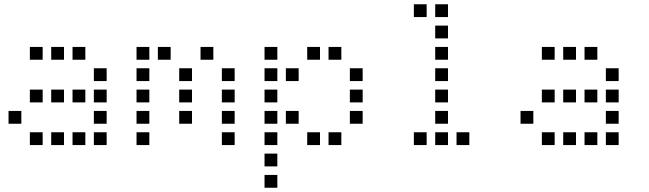

<svg xmlns="http://www.w3.org/2000/svg" viewBox="-20 -700 3040 900"><path d="M121 -480Q120 -480 120 -480Q120 -480 120 -479V-421Q120 -420 120 -420Q120 -420 121 -420H179Q180 -420 180 -420Q180 -420 180 -421V-479Q180 -480 180 -480Q180 -480 179 -480ZM221 -480Q220 -480 220 -480Q220 -480 220 -479V-421Q220 -420 220 -420Q220 -420 221 -420H279Q280 -420 280 -420Q280 -420 280 -421V-479Q280 -480 280 -480Q280 -480 279 -480ZM321 -480Q320 -480 320 -480Q320 -480 320 -479V-421Q320 -420 320 -420Q320 -420 321 -420H379Q380 -420 380 -420Q380 -420 380 -421V-479Q380 -480 380 -480Q380 -480 379 -480ZM421 -380Q420 -380 420 -380Q420 -380 420 -379V-321Q420 -320 420 -320Q420 -320 421 -320H479Q480 -320 480 -320Q480 -320 480 -321V-379Q480 -380 480 -380Q480 -380 479 -380ZM121 -280Q120 -280 120 -280Q120 -280 120 -279V-221Q120 -220 120 -220Q120 -220 121 -220H179Q180 -220 180 -220Q180 -220 180 -221V-279Q180 -280 180 -280Q180 -280 179 -280ZM221 -280Q220 -280 220 -280Q220 -280 220 -279V-221Q220 -220 220 -220Q220 -220 221 -220H279Q280 -220 280 -220Q280 -220 280 -221V-279Q280 -280 280 -280Q280 -280 279 -280ZM321 -280Q320 -280 320 -280Q320 -280 320 -279V-221Q320 -220 320 -220Q320 -220 321 -220H379Q380 -220 380 -220Q380 -220 380 -221V-279Q380 -280 380 -280Q380 -280 379 -280ZM421 -280Q420 -280 420 -280Q420 -280 420 -279V-221Q420 -220 420 -220Q420 -220 421 -220H479Q480 -220 480 -220Q480 -220 480 -221V-279Q480 -280 480 -280Q480 -280 479 -280ZM21 -180Q20 -180 20 -180Q20 -180 20 -179V-121Q20 -120 20 -120Q20 -120 21 -120H79Q80 -120 80 -120Q80 -120 80 -121V-179Q80 -180 80 -180Q80 -180 79 -180ZM421 -180Q420 -180 420 -180Q420 -180 420 -179V-121Q420 -120 420 -120Q420 -120 421 -120H479Q480 -120 480 -120Q480 -120 480 -121V-179Q480 -180 480 -180Q480 -180 479 -180ZM121 -80Q120 -80 120 -80Q120 -80 120 -79V-21Q120 -20 120 -20Q120 -20 121 -20H179Q180 -20 180 -20Q180 -20 180 -21V-79Q180 -80 180 -80Q180 -80 179 -80ZM221 -80Q220 -80 220 -80Q220 -80 220 -79V-21Q220 -20 220 -20Q220 -20 221 -20H279Q280 -20 280 -20Q280 -20 280 -21V-79Q280 -80 280 -80Q280 -80 279 -80ZM321 -80Q320 -80 320 -80Q320 -80 320 -79V-21Q320 -20 320 -20Q320 -20 321 -20H379Q380 -20 380 -20Q380 -20 380 -21V-79Q380 -80 380 -80Q380 -80 379 -80ZM421 -80Q420 -80 420 -80Q420 -80 420 -79V-21Q420 -20 420 -20Q420 -20 421 -20H479Q480 -20 480 -20Q480 -20 480 -21V-79Q480 -80 480 -80Q480 -80 479 -80Z M621 -480Q620 -480 620 -480Q620 -480 620 -479V-421Q620 -420 620 -420Q620 -420 621 -420H679Q680 -420 680 -420Q680 -420 680 -421V-479Q680 -480 680 -480Q680 -480 679 -480ZM721 -480Q720 -480 720 -480Q720 -480 720 -479V-421Q720 -420 720 -420Q720 -420 721 -420H779Q780 -420 780 -420Q780 -420 780 -421V-479Q780 -480 780 -480Q780 -480 779 -480ZM921 -480Q920 -480 920 -480Q920 -480 920 -479V-421Q920 -420 920 -420Q920 -420 921 -420H979Q980 -420 980 -420Q980 -420 980 -421V-479Q980 -480 980 -480Q980 -480 979 -480ZM621 -380Q620 -380 620 -380Q620 -380 620 -379V-321Q620 -320 620 -320Q620 -320 621 -320H679Q680 -320 680 -320Q680 -320 680 -321V-379Q680 -380 680 -380Q680 -380 679 -380ZM821 -380Q820 -380 820 -380Q820 -380 820 -379V-321Q820 -320 820 -320Q820 -320 821 -320H879Q880 -320 880 -320Q880 -320 880 -321V-379Q880 -380 880 -380Q880 -380 879 -380ZM1021 -380Q1020 -380 1020 -380Q1020 -380 1020 -379V-321Q1020 -320 1020 -320Q1020 -320 1021 -320H1079Q1080 -320 1080 -320Q1080 -320 1080 -321V-379Q1080 -380 1080 -380Q1080 -380 1079 -380ZM621 -280Q620 -280 620 -280Q620 -280 620 -279V-221Q620 -220 620 -220Q620 -220 621 -220H679Q680 -220 680 -220Q680 -220 680 -221V-279Q680 -280 680 -280Q680 -280 679 -280ZM821 -280Q820 -280 820 -280Q820 -280 820 -279V-221Q820 -220 820 -220Q820 -220 821 -220H879Q880 -220 880 -220Q880 -220 880 -221V-279Q880 -280 880 -280Q880 -280 879 -280ZM1021 -280Q1020 -280 1020 -280Q1020 -280 1020 -279V-221Q1020 -220 1020 -220Q1020 -220 1021 -220H1079Q1080 -220 1080 -220Q1080 -220 1080 -221V-279Q1080 -280 1080 -280Q1080 -280 1079 -280ZM621 -180Q620 -180 620 -180Q620 -180 620 -179V-121Q620 -120 620 -120Q620 -120 621 -120H679Q680 -120 680 -120Q680 -120 680 -121V-179Q680 -180 680 -180Q680 -180 679 -180ZM821 -180Q820 -180 820 -180Q820 -180 820 -179V-121Q820 -120 820 -120Q820 -120 821 -120H879Q880 -120 880 -120Q880 -120 880 -121V-179Q880 -180 880 -180Q880 -180 879 -180ZM1021 -180Q1020 -180 1020 -180Q1020 -180 1020 -179V-121Q1020 -120 1020 -120Q1020 -120 1021 -120H1079Q1080 -120 1080 -120Q1080 -120 1080 -121V-179Q1080 -180 1080 -180Q1080 -180 1079 -180ZM621 -80Q620 -80 620 -80Q620 -80 620 -79V-21Q620 -20 620 -20Q620 -20 621 -20H679Q680 -20 680 -20Q680 -20 680 -21V-79Q680 -80 680 -80Q680 -80 679 -80ZM1021 -80Q1020 -80 1020 -80Q1020 -80 1020 -79V-21Q1020 -20 1020 -20Q1020 -20 1021 -20H1079Q1080 -20 1080 -20Q1080 -20 1080 -21V-79Q1080 -80 1080 -80Q1080 -80 1079 -80Z M1221 -480Q1220 -480 1220 -480Q1220 -480 1220 -479V-421Q1220 -420 1220 -420Q1220 -420 1221 -420H1279Q1280 -420 1280 -420Q1280 -420 1280 -421V-479Q1280 -480 1280 -480Q1280 -480 1279 -480ZM1421 -480Q1420 -480 1420 -480Q1420 -480 1420 -479V-421Q1420 -420 1420 -420Q1420 -420 1421 -420H1479Q1480 -420 1480 -420Q1480 -420 1480 -421V-479Q1480 -480 1480 -480Q1480 -480 1479 -480ZM1521 -480Q1520 -480 1520 -480Q1520 -480 1520 -479V-421Q1520 -420 1520 -420Q1520 -420 1521 -420H1579Q1580 -420 1580 -420Q1580 -420 1580 -421V-479Q1580 -480 1580 -480Q1580 -480 1579 -480ZM1221 -380Q1220 -380 1220 -380Q1220 -380 1220 -379V-321Q1220 -320 1220 -320Q1220 -320 1221 -320H1279Q1280 -320 1280 -320Q1280 -320 1280 -321V-379Q1280 -380 1280 -380Q1280 -380 1279 -380ZM1321 -380Q1320 -380 1320 -380Q1320 -380 1320 -379V-321Q1320 -320 1320 -320Q1320 -320 1321 -320H1379Q1380 -320 1380 -320Q1380 -320 1380 -321V-379Q1380 -380 1380 -380Q1380 -380 1379 -380ZM1621 -380Q1620 -380 1620 -380Q1620 -380 1620 -379V-321Q1620 -320 1620 -320Q1620 -320 1621 -320H1679Q1680 -320 1680 -320Q1680 -320 1680 -321V-379Q1680 -380 1680 -380Q1680 -380 1679 -380ZM1221 -280Q1220 -280 1220 -280Q1220 -280 1220 -279V-221Q1220 -220 1220 -220Q1220 -220 1221 -220H1279Q1280 -220 1280 -220Q1280 -220 1280 -221V-279Q1280 -280 1280 -280Q1280 -280 1279 -280ZM1621 -280Q1620 -280 1620 -280Q1620 -280 1620 -279V-221Q1620 -220 1620 -220Q1620 -220 1621 -220H1679Q1680 -220 1680 -220Q1680 -220 1680 -221V-279Q1680 -280 1680 -280Q1680 -280 1679 -280ZM1221 -180Q1220 -180 1220 -180Q1220 -180 1220 -179V-121Q1220 -120 1220 -120Q1220 -120 1221 -120H1279Q1280 -120 1280 -120Q1280 -120 1280 -121V-179Q1280 -180 1280 -180Q1280 -180 1279 -180ZM1321 -180Q1320 -180 1320 -180Q1320 -180 1320 -179V-121Q1320 -120 1320 -120Q1320 -120 1321 -120H1379Q1380 -120 1380 -120Q1380 -120 1380 -121V-179Q1380 -180 1380 -180Q1380 -180 1379 -180ZM1621 -180Q1620 -180 1620 -180Q1620 -180 1620 -179V-121Q1620 -120 1620 -120Q1620 -120 1621 -120H1679Q1680 -120 1680 -120Q1680 -120 1680 -121V-179Q1680 -180 1680 -180Q1680 -180 1679 -180ZM1221 -80Q1220 -80 1220 -80Q1220 -80 1220 -79V-21Q1220 -20 1220 -20Q1220 -20 1221 -20H1279Q1280 -20 1280 -20Q1280 -20 1280 -21V-79Q1280 -80 1280 -80Q1280 -80 1279 -80ZM1421 -80Q1420 -80 1420 -80Q1420 -80 1420 -79V-21Q1420 -20 1420 -20Q1420 -20 1421 -20H1479Q1480 -20 1480 -20Q1480 -20 1480 -21V-79Q1480 -80 1480 -80Q1480 -80 1479 -80ZM1521 -80Q1520 -80 1520 -80Q1520 -80 1520 -79V-21Q1520 -20 1520 -20Q1520 -20 1521 -20H1579Q1580 -20 1580 -20Q1580 -20 1580 -21V-79Q1580 -80 1580 -80Q1580 -80 1579 -80ZM1221 20Q1220 20 1220 20Q1220 20 1220 21V79Q1220 80 1220 80Q1220 80 1221 80H1279Q1280 80 1280 80Q1280 80 1280 79V21Q1280 20 1280 20Q1280 20 1279 20ZM1221 120Q1220 120 1220 120Q1220 120 1220 121V179Q1220 180 1220 180Q1220 180 1221 180H1279Q1280 180 1280 180Q1280 180 1280 179V121Q1280 120 1280 120Q1280 120 1279 120Z M1921 -680Q1920 -680 1920 -680Q1920 -680 1920 -679V-621Q1920 -620 1920 -620Q1920 -620 1921 -620H1979Q1980 -620 1980 -620Q1980 -620 1980 -621V-679Q1980 -680 1980 -680Q1980 -680 1979 -680ZM2021 -680Q2020 -680 2020 -680Q2020 -680 2020 -679V-621Q2020 -620 2020 -620Q2020 -620 2021 -620H2079Q2080 -620 2080 -620Q2080 -620 2080 -621V-679Q2080 -680 2080 -680Q2080 -680 2079 -680ZM2021 -580Q2020 -580 2020 -580Q2020 -580 2020 -579V-521Q2020 -520 2020 -520Q2020 -520 2021 -520H2079Q2080 -520 2080 -520Q2080 -520 2080 -521V-579Q2080 -580 2080 -580Q2080 -580 2079 -580ZM2021 -480Q2020 -480 2020 -480Q2020 -480 2020 -479V-421Q2020 -420 2020 -420Q2020 -420 2021 -420H2079Q2080 -420 2080 -420Q2080 -420 2080 -421V-479Q2080 -480 2080 -480Q2080 -480 2079 -480ZM2021 -380Q2020 -380 2020 -380Q2020 -380 2020 -379V-321Q2020 -320 2020 -320Q2020 -320 2021 -320H2079Q2080 -320 2080 -320Q2080 -320 2080 -321V-379Q2080 -380 2080 -380Q2080 -380 2079 -380ZM2021 -280Q2020 -280 2020 -280Q2020 -280 2020 -279V-221Q2020 -220 2020 -220Q2020 -220 2021 -220H2079Q2080 -220 2080 -220Q2080 -220 2080 -221V-279Q2080 -280 2080 -280Q2080 -280 2079 -280ZM2021 -180Q2020 -180 2020 -180Q2020 -180 2020 -179V-121Q2020 -120 2020 -120Q2020 -120 2021 -120H2079Q2080 -120 2080 -120Q2080 -120 2080 -121V-179Q2080 -180 2080 -180Q2080 -180 2079 -180ZM1921 -80Q1920 -80 1920 -80Q1920 -80 1920 -79V-21Q1920 -20 1920 -20Q1920 -20 1921 -20H1979Q1980 -20 1980 -20Q1980 -20 1980 -21V-79Q1980 -80 1980 -80Q1980 -80 1979 -80ZM2021 -80Q2020 -80 2020 -80Q2020 -80 2020 -79V-21Q2020 -20 2020 -20Q2020 -20 2021 -20H2079Q2080 -20 2080 -20Q2080 -20 2080 -21V-79Q2080 -80 2080 -80Q2080 -80 2079 -80ZM2121 -80Q2120 -80 2120 -80Q2120 -80 2120 -79V-21Q2120 -20 2120 -20Q2120 -20 2121 -20H2179Q2180 -20 2180 -20Q2180 -20 2180 -21V-79Q2180 -80 2180 -80Q2180 -80 2179 -80Z M2521 -480Q2520 -480 2520 -480Q2520 -480 2520 -479V-421Q2520 -420 2520 -420Q2520 -420 2521 -420H2579Q2580 -420 2580 -420Q2580 -420 2580 -421V-479Q2580 -480 2580 -480Q2580 -480 2579 -480ZM2621 -480Q2620 -480 2620 -480Q2620 -480 2620 -479V-421Q2620 -420 2620 -420Q2620 -420 2621 -420H2679Q2680 -420 2680 -420Q2680 -420 2680 -421V-479Q2680 -480 2680 -480Q2680 -480 2679 -480ZM2721 -480Q2720 -480 2720 -480Q2720 -480 2720 -479V-421Q2720 -420 2720 -420Q2720 -420 2721 -420H2779Q2780 -420 2780 -420Q2780 -420 2780 -421V-479Q2780 -480 2780 -480Q2780 -480 2779 -480ZM2821 -380Q2820 -380 2820 -380Q2820 -380 2820 -379V-321Q2820 -320 2820 -320Q2820 -320 2821 -320H2879Q2880 -320 2880 -320Q2880 -320 2880 -321V-379Q2880 -380 2880 -380Q2880 -380 2879 -380ZM2521 -280Q2520 -280 2520 -280Q2520 -280 2520 -279V-221Q2520 -220 2520 -220Q2520 -220 2521 -220H2579Q2580 -220 2580 -220Q2580 -220 2580 -221V-279Q2580 -280 2580 -280Q2580 -280 2579 -280ZM2621 -280Q2620 -280 2620 -280Q2620 -280 2620 -279V-221Q2620 -220 2620 -220Q2620 -220 2621 -220H2679Q2680 -220 2680 -220Q2680 -220 2680 -221V-279Q2680 -280 2680 -280Q2680 -280 2679 -280ZM2721 -280Q2720 -280 2720 -280Q2720 -280 2720 -279V-221Q2720 -220 2720 -220Q2720 -220 2721 -220H2779Q2780 -220 2780 -220Q2780 -220 2780 -221V-279Q2780 -280 2780 -280Q2780 -280 2779 -280ZM2821 -280Q2820 -280 2820 -280Q2820 -280 2820 -279V-221Q2820 -220 2820 -220Q2820 -220 2821 -220H2879Q2880 -220 2880 -220Q2880 -220 2880 -221V-279Q2880 -280 2880 -280Q2880 -280 2879 -280ZM2421 -180Q2420 -180 2420 -180Q2420 -180 2420 -179V-121Q2420 -120 2420 -120Q2420 -120 2421 -120H2479Q2480 -120 2480 -120Q2480 -120 2480 -121V-179Q2480 -180 2480 -180Q2480 -180 2479 -180ZM2821 -180Q2820 -180 2820 -180Q2820 -180 2820 -179V-121Q2820 -120 2820 -120Q2820 -120 2821 -120H2879Q2880 -120 2880 -120Q2880 -120 2880 -121V-179Q2880 -180 2880 -180Q2880 -180 2879 -180ZM2521 -80Q2520 -80 2520 -80Q2520 -80 2520 -79V-21Q2520 -20 2520 -20Q2520 -20 2521 -20H2579Q2580 -20 2580 -20Q2580 -20 2580 -21V-79Q2580 -80 2580 -80Q2580 -80 2579 -80ZM2621 -80Q2620 -80 2620 -80Q2620 -80 2620 -79V-21Q2620 -20 2620 -20Q2620 -20 2621 -20H2679Q2680 -20 2680 -20Q2680 -20 2680 -21V-79Q2680 -80 2680 -80Q2680 -80 2679 -80ZM2721 -80Q2720 -80 2720 -80Q2720 -80 2720 -79V-21Q2720 -20 2720 -20Q2720 -20 2721 -20H2779Q2780 -20 2780 -20Q2780 -20 2780 -21V-79Q2780 -80 2780 -80Q2780 -80 2779 -80ZM2821 -80Q2820 -80 2820 -80Q2820 -80 2820 -79V-21Q2820 -20 2820 -20Q2820 -20 2821 -20H2879Q2880 -20 2880 -20Q2880 -20 2880 -21V-79Q2880 -80 2880 -80Q2880 -80 2879 -80Z"/></svg>

Font: Doto Medium
Style: Regular
Weight: 500
Monospace: yes
Version: Version 1.000